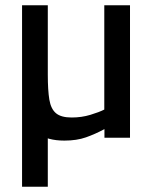

<svg xmlns="http://www.w3.org/2000/svg" viewBox="-20 -520 573 725"><path d="M223.2 10.9Q158.1 10.9 123.3 -16.4Q88.6 -43.6 76 -99.1Q63.3 -154.5 63.3 -238.7V-500H160.5V-238.2Q160.5 -179.5 166.3 -144Q172.2 -108.5 191.5 -92.4Q210.7 -76.3 250.8 -76.3Q288 -76.3 321.3 -86.4Q354.7 -96.5 373.8 -106.3V-500H470.9V0H374.4V-32.5Q339.6 -13.7 304.6 -1.4Q269.7 10.9 223.2 10.9ZM63.3 185V-315H160.5V185Z"/></svg>

Font: Titillium Web SemiBold
Style: Regular
Weight: 600
Designer: Mohamed Gaber, Accademia di Belle Arti di Urbino
Foundry: Kief Type Foundry, Accademia di Belle Arti di Urbino
Version: Version 3.000; ttfautohint (v1.8.4)